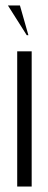

<svg xmlns="http://www.w3.org/2000/svg" viewBox="-20 -683 177 703"><path d="M96 -495V0H43V-495ZM78 -554 9 -663H53L84 -554Z"/></svg>

Font: Moniqa Cond Display
Style: Regular
Weight: 400
Width: 3
Designer: Rajesh Rajput
Foundry: Rajesh Rajput
Version: Version 1.000